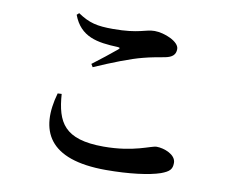

<svg xmlns="http://www.w3.org/2000/svg" viewBox="-80 -826 1160 951"><g transform="rotate(10 500.0 -351.0)"><path d="M208 -312C153 -119 217 20 509 20C625 20 725 7 780 -12C823 -28 835 -41 835 -73C835 -115 774 -137 737 -137C709 -137 630 -92 477 -92C279 -92 238 -172 228 -313ZM356 -470C445 -509 534 -544 594 -559C631 -569 669 -575 701 -581C737 -588 753 -603 753 -631C753 -669 676 -700 628 -700C580 -700 554 -674 422 -674C342 -674 302 -683 244 -722L233 -712C272 -607 358 -594 461 -590C473 -589 474 -586 466 -579C437 -555 386 -514 347 -485Z"/></g></svg>

Font: Noto Serif CJK JP
Style: Bold
Weight: 700
Designer: Ryoko NISHIZUKA 西塚涼子 (kana & ideographs); Frank Grießhammer (Latin, Greek & Cyrillic); Wenlong ZHANG 张文龙 (bopomofo); San
Foundry: Adobe Systems Incorporated
Version: Version 1.000;PS 1;hotconv 16.6.53;makeotf.lib2.5.65590